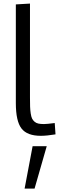

<svg xmlns="http://www.w3.org/2000/svg" viewBox="-20 -769 338 1101"><path d="M121.1 312.5 167 69.3H248L178.2 312.5ZM213.9 9.8Q135.7 9.8 103.3 -32.2Q70.8 -74.2 70.8 -178.2V-743.7L151.9 -748.5V-210.4Q151.9 -177.2 152.6 -157.2Q153.3 -137.2 156.2 -117.9Q159.2 -98.6 164.1 -88.9Q168.9 -79.1 178.2 -71Q187.5 -63 200.4 -60.3Q213.4 -57.6 232.4 -57.6Q248 -57.6 293.9 -63.5L298.3 1.5Q248 9.8 213.9 9.8Z"/></svg>

Font: Oxygen
Style: Regular
Weight: 400
Designer: Vernon Adams
Foundry: Vernon Adams
Version: Version Release 0.2.3 webfont; ttfautohint (v0.93.3-1d66) -l